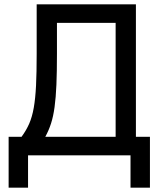

<svg xmlns="http://www.w3.org/2000/svg" viewBox="-20 -720 740 890"><path d="M20 -86H80Q102 -116 115.5 -147Q129 -178 136.5 -220.5Q144 -263 147 -322.5Q150 -382 150 -470V-700H610V-86H675V150H585V0H110V150H20ZM516 -86V-614H244V-470Q244 -387 241.5 -327.5Q239 -268 233 -224Q227 -180 216.5 -147.5Q206 -115 190 -86Z"/></svg>

Font: PT Root UI Medium
Style: Regular
Weight: 500
Designer: Vitaly Kuzmin
Foundry: ParaType Ltd.
Version: Version 2.001G